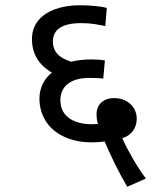

<svg xmlns="http://www.w3.org/2000/svg" viewBox="-20 -652 591 739"><path d="M179.7 -372.6Q141.1 -395 122.1 -427.5Q103 -460 103 -501.5Q103 -543 127 -572.5Q150.9 -602.1 192.9 -616.9Q234.9 -631.8 287.6 -631.8Q317.4 -631.8 347.9 -628.7Q378.4 -625.5 391.1 -621.6L385.3 -551.8Q367.2 -555.7 344.5 -559.3Q321.8 -563 292 -563Q183.6 -563 183.6 -491.7Q183.6 -435.1 254.4 -414.6Q290.5 -423.3 333 -423.3Q342.8 -423.3 357.4 -422.4Q372.1 -421.4 383.8 -419.4L377.4 -349.6Q361.8 -352.1 324.2 -352.1Q270.5 -352.1 241.5 -329.6Q212.4 -307.1 212.4 -265.6Q212.4 -235.4 228.3 -214.6Q244.1 -193.8 271.5 -183.8Q298.8 -173.8 332 -173.8Q342.8 -173.8 357.4 -175.3Q354 -184.1 352.8 -193.8Q351.6 -203.6 351.6 -210.4Q351.6 -241.2 370.4 -257.8Q389.2 -274.4 418.5 -274.4Q446.3 -274.4 466.6 -262.7Q486.8 -251 496.6 -233.2Q506.3 -215.3 506.3 -195.8Q506.3 -168 491.5 -147.9Q476.6 -127.9 450.7 -120.1Q464.4 -88.4 489 -45.4Q513.7 -2.4 541.5 35.2L469.7 66.9Q444.8 24.4 421.1 -23.7Q397.5 -71.8 382.8 -107.4Q356.9 -104 335.4 -104Q270.5 -104 224.1 -127Q177.7 -149.9 154.8 -188.2Q131.8 -226.6 131.8 -272.5Q131.8 -301.8 144 -327.9Q156.2 -354 179.7 -372.6ZM235.4 -622.1Z"/></svg>

Font: Noto Sans Devanagari UI
Style: Regular
Weight: 400
Designer: Monotype Design Team
Foundry: Monotype Imaging Inc.
Version: Version 1.06